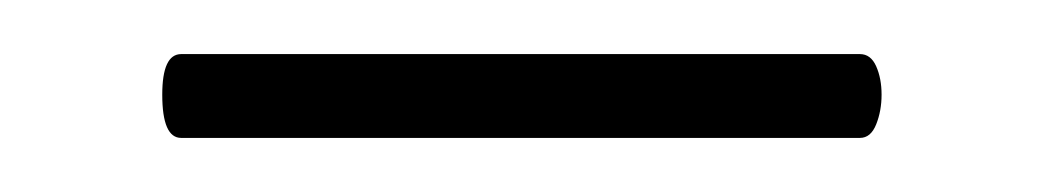

<svg xmlns="http://www.w3.org/2000/svg" viewBox="-20 -531 385 71"><path d="M40 -496Q40 -511 47 -511H298Q302 -511 304 -506.5Q306 -502 306 -496Q306 -490 304 -485Q302 -480 298 -480H47Q40 -480 40 -496Z"/></svg>

Font: Cormorant SC Medium
Style: Regular
Weight: 500
Designer: Christian Thalmann (Catharsis Fonts)
Foundry: Catharsis Fonts
Version: Version 4.000